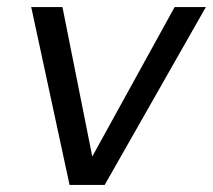

<svg xmlns="http://www.w3.org/2000/svg" viewBox="-20 -521 600 541"><path d="M176 0 68 -501H156L240 -80L472 -501H560L275 0Z"/></svg>

Font: DM Sans 17pt
Style: Italic
Weight: 400
Italic angle: -10°
Version: Version 4.004;gftools[0.9.30]